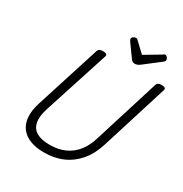

<svg xmlns="http://www.w3.org/2000/svg" viewBox="-282 -1496 1641 1725"><g transform="rotate(30 539.0 -634.0)"><path d="M422 19Q338 19 277.5 -5Q217 -29 182.5 -74.5Q148 -120 143 -187.5Q138 -255 166 -342L378 -1008Q383 -1022 394.5 -1028.5Q406 -1035 430 -1035Q453 -1035 464 -1028Q475 -1021 470 -1005L252 -331Q223 -240 235.5 -181Q248 -122 298 -94Q348 -66 431 -66Q520 -66 587.5 -96Q655 -126 702.5 -185Q750 -244 776 -331L987 -1008Q992 -1022 1003.5 -1028.5Q1015 -1035 1038 -1035Q1086 -1035 1077 -1005L863 -320Q829 -208 766.5 -133Q704 -58 617.5 -19.5Q531 19 422 19ZM930 -1287Q942 -1287 951.5 -1275Q961 -1263 961 -1252Q961 -1242 958 -1237Q955 -1232 950 -1228L787 -1102Q772 -1090 758.5 -1084.5Q745 -1079 729 -1079Q716 -1079 705.5 -1086Q695 -1093 687 -1106L594 -1235Q589 -1243 588 -1248Q587 -1253 587 -1258Q587 -1270 601.5 -1278.5Q616 -1287 626 -1287Q636 -1287 641 -1282Q646 -1277 653 -1271L748 -1181L901 -1272Q907 -1276 914.5 -1281.5Q922 -1287 930 -1287Z"/></g></svg>

Font: Playwrite CO
Style: Regular
Weight: 400
Designer: Veronika Burian, José Scaglione
Foundry: TypeTogether
Version: Version 1.000